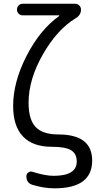

<svg xmlns="http://www.w3.org/2000/svg" viewBox="-20 -770 540 1020"><path d="M254.9 9.8Q154.3 9.8 102.1 -44.9Q49.8 -99.6 49.8 -207Q49.8 -334 121.1 -473.1Q192.4 -612.3 293.9 -684.6Q294.9 -685.5 294.9 -687Q294.9 -688.5 293.9 -688.5H100.6Q87.9 -688.5 79.1 -697.3Q70.3 -706.1 70.3 -719.2Q70.3 -732.4 79.1 -741.2Q87.9 -750 100.6 -750H378.9Q391.6 -750 400.9 -741.2Q410.2 -732.4 410.2 -718.8Q410.2 -689.5 381.8 -672.9Q283.2 -613.3 207.5 -480.5Q131.8 -347.7 131.8 -224.6Q131.8 -134.8 169.4 -95.2Q207 -55.7 290 -55.7Q469.7 -55.7 469.7 83Q469.7 230.5 269.5 230.5Q213.9 230.5 152.3 211.9Q120.1 202.1 120.1 166Q120.1 154.3 129.9 146.5Q139.6 138.7 152.3 142.6Q220.7 164.1 264.6 164.1Q387.7 164.1 387.7 87.9Q387.7 46.9 357.9 28.3Q328.1 9.8 254.9 9.8Z"/></svg>

Font: Rounded Mgen+ 1mn regular
Style: Regular
Weight: 400
Designer: [Source Han Sans]
Ryoko NISHIZUKA  (kana & ideographs); Paul D. Hunt (Latin, Greek & Cyrillic); Wenlong ZHANG  (bopomofo
Version: Version 1.059.20150602